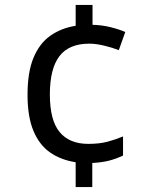

<svg xmlns="http://www.w3.org/2000/svg" viewBox="-20 -744 612 774"><path d="M353 -724V-644Q391 -643 425.5 -634.5Q460 -626 485 -615L459 -542Q433 -552 400 -560Q367 -568 340 -568Q258 -568 219.5 -517.5Q181 -467 181 -363Q181 -259 220.5 -211.5Q260 -164 336 -164Q380 -164 412.5 -172.5Q445 -181 476 -194V-117Q449 -104 420 -96.5Q391 -89 352 -87V10H285V-90Q226 -99 182.5 -129Q139 -159 115 -216Q91 -273 91 -362Q91 -453 115 -511Q139 -569 183 -600Q227 -631 285 -640V-724Z"/></svg>

Font: Noto Sans IKEA
Style: Regular
Weight: 400
Designer: Monotype Design Team
Foundry: Monotype Imaging Inc.
Version: Version 2.001